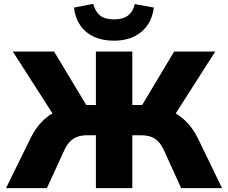

<svg xmlns="http://www.w3.org/2000/svg" viewBox="-20 -971 1178 991"><path d="M11 0 138 -258Q161 -305 191.5 -338Q222 -371 261 -391.5Q300 -412 346 -421L261 -370L46 -705H259L438 -408L412 -429H475V-705H663V-429H727L701 -408L879 -705H1091L877 -370L792 -421Q839 -412 877.5 -391Q916 -370 947 -337Q978 -304 1001 -258L1126 0H915L825 -198Q806 -238 779 -255.5Q752 -273 707 -273H663V0H475V-273H431Q387 -273 359.5 -255.5Q332 -238 313 -198L222 0ZM568 -761Q508 -761 463.5 -782Q419 -803 393 -842Q367 -881 362 -932L461 -951Q472 -911 496.5 -891Q521 -871 568 -871Q616 -871 641.5 -891.5Q667 -912 676 -950L774 -932Q764 -852 709.5 -806.5Q655 -761 568 -761Z"/></svg>

Font: Nunito Sans 8pt Black
Style: Regular
Weight: 900
Version: Version 3.101;gftools[0.9.27]